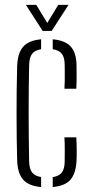

<svg xmlns="http://www.w3.org/2000/svg" viewBox="-20 -768 380 794"><path d="M51 -103.5Q50 -145 49.2 -193Q48.5 -241 48.5 -292.5Q48.5 -344 49 -395.5Q49.5 -447 51 -495.5Q53 -549 76 -575Q99 -601 150 -605.5V-564.5Q124.5 -560.5 113 -545.8Q101.5 -531 100.5 -500Q99.5 -453.5 99 -404.5Q98.5 -355.5 98.5 -304.8Q98.5 -254 99 -202.2Q99.5 -150.5 100.5 -99.5Q101.5 -69 113.2 -54.2Q125 -39.5 150 -36V5.5Q98.5 1 75.8 -25Q53 -51 51 -103.5ZM198 5.5V-35.5Q223.5 -39.5 235.2 -54Q247 -68.5 247.5 -99.5Q247.5 -123 247.8 -146.5Q248 -170 246.5 -200H295.5Q297 -177 297.2 -149.2Q297.5 -121.5 296.5 -103.5Q294 -51 271.5 -25Q249 1 198 5.5ZM246.5 -401Q247.5 -419.5 247.8 -436.8Q248 -454 247.8 -470Q247.5 -486 247.5 -501Q247 -532 235.2 -546.2Q223.5 -560.5 198 -564.5V-605.5Q249.5 -601 272.8 -575.2Q296 -549.5 296.5 -496.5Q296.5 -474.5 296.8 -451Q297 -427.5 295.5 -401ZM156.5 -640 87 -748H130L175.5 -673L221 -748H263.5L193.5 -640Z"/></svg>

Font: Big Shoulders Stencil Text Thin ExtraLight
Style: Regular
Weight: 250
Version: Version 2.001